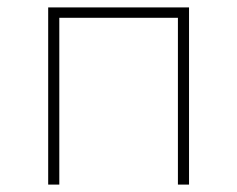

<svg xmlns="http://www.w3.org/2000/svg" viewBox="-20 -498 640 518"><path d="M110 0V-478H490V0H460V-450H140V0Z"/></svg>

Font: Source Code Pro ExtraLight
Style: Regular
Weight: 200
Monospace: yes
Designer: Paul D. Hunt, Teo Tuominen
Foundry: Adobe
Version: Version 1.026;hotconv 1.1.0;makeotfexe 2.6.0